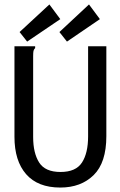

<svg xmlns="http://www.w3.org/2000/svg" viewBox="-20 -831 540 863"><path d="M251 12Q150 12 97.5 -48Q45 -108 45 -216V-623H138V-615Q132 -609 130.5 -602Q129 -595 129 -578V-215Q129 -143 156 -100.5Q183 -58 252 -58Q321 -58 348.5 -100.5Q376 -143 376 -218V-623H458V-219Q458 -100 401 -44Q344 12 251 12ZM281 -644 247 -687 380 -811 429 -745ZM102 -644 68 -687 202 -811 251 -745Z"/></svg>

Font: Inconsolata Medium
Style: Regular
Weight: 500
Monospace: yes
Designer: Raph Levien, Cyreal, Brenton Simpson
Foundry: Raph Levien, Cyreal, Google
Version: Version 3.001; ttfautohint (v1.8.2.53-6de2)